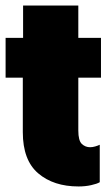

<svg xmlns="http://www.w3.org/2000/svg" viewBox="-20 -652 396 686"><path d="M0 -374.5H340.8V-516.6H0ZM61.5 -179.7Q61.5 -79.6 116.5 -32.7Q171.4 14.2 260.7 14.2Q284.7 14.2 305.7 9.5Q326.7 4.9 336.4 -1V-134.8Q329.1 -131.3 319.8 -128.7Q310.5 -126 301.8 -126Q284.7 -126 272.2 -137.9Q259.8 -149.9 259.8 -185.5V-632.3H62.5V-462.4L61.5 -448.7Z"/></svg>

Font: Roboto Flex
Style: Optical Size 14.0 Weight 1000 Grade 0.00 Width 100 Slant 0.00 Parametric Thick Stroke 96 Parametric Thin Stroke 79 Parametric Counter Width 468 Parametric Uppercase Height 712 Parametric Lowercase Height 514 Parametric Ascender Height 750 Parametric Descender Depth -203.00 Parametric Figure Height 738
Weight: 1000
Designer: Berlow after Robertson
Foundry: Google
Version: Version 3.000